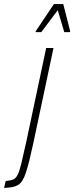

<svg xmlns="http://www.w3.org/2000/svg" viewBox="-77 -924 365 944"><path d="M-57 0 -49 -34Q-26 -36 -13 -41Q0 -46 9 -63Q18 -80 27.5 -118.5Q37 -157 52 -226L150 -688H186L87 -221Q76 -170 67 -134Q58 -98 50 -74Q42 -50 32.5 -35.5Q23 -21 11 -14Q-1 -7 -17.5 -4Q-34 -1 -57 0ZM98 -766 99 -771 188 -904H234L268 -771L267 -766H239L207 -874L126 -766Z"/></svg>

Font: Saira ExtraCondensed Thin
Style: Italic
Weight: 250
Width: 2
Italic angle: -12°
Designer: Hector Gatti with collaboration of the Omnibus-Type team
Foundry: Omnibus-Type
Version: Version 1.101